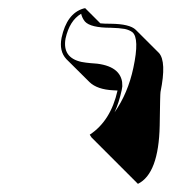

<svg xmlns="http://www.w3.org/2000/svg" viewBox="-20 -579 419 469"><path d="M203.6 -243.2 199.2 -250Q250.5 -283.7 267.1 -357.9Q261.7 -358.4 256.8 -358.4Q217.3 -360.4 198.7 -378.4L142.1 -434.6Q124 -454.1 130.4 -486.8Q143.1 -545.9 183.6 -558.1Q183.6 -558.1 188 -559.1L225.1 -522Q234.4 -521 250.5 -521Q296.9 -520.5 311.5 -506.3L368.2 -449.7Q387.2 -428.7 372.1 -354.5Q371.1 -350.1 370.1 -272.5Q367.7 -154.8 316.9 -129.9L260.3 -186.5ZM259.8 -304.7Q292.5 -351.1 305.7 -413.1Q321.3 -485.8 303.2 -500.5Q295.9 -505.9 284.7 -508.3Q271 -510.7 250.5 -511.2Q201.2 -511.2 187.5 -526.4Q180.7 -534.7 178.2 -545.4Q149.9 -528.8 140.1 -484.9Q131.8 -438 179.2 -427.7Q189.5 -425.8 200.7 -424.8Q271.5 -421.9 278.3 -378.9Q278.8 -373 278.8 -368.2Q278.3 -363.3 277.3 -358.9Q270.5 -327.6 259.8 -304.7Z"/></svg>

Font: Linux Biolinum Shadow O
Style: Italic
Weight: 400
Italic angle: -12°
Designer: Philipp H. Poll
Foundry: Philipp H. Poll
Version: Version 0.6.2